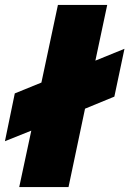

<svg xmlns="http://www.w3.org/2000/svg" viewBox="-75 -759 525 779"><path d="M52 -229 -55 -186 -15 -380 93 -424 160 -739H360L312 -513L430 -561L389 -367L270 -318L203 0H3Z"/></svg>

Font: Prompt ExtraBold
Style: Italic
Weight: 800
Italic angle: -12°
Designer: Katatrad Team
Foundry: CadsonDemak
Version: Version 1.001